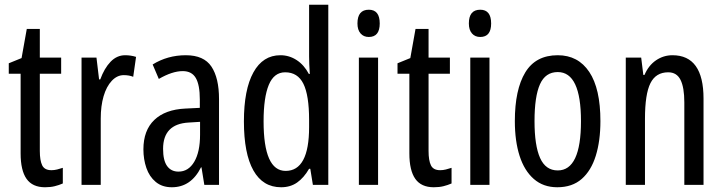

<svg xmlns="http://www.w3.org/2000/svg" viewBox="-20 -780 3051 810"><path d="M197 -62Q209 -62 221 -65Q233 -68 245 -72V-6Q229 1 211 5.5Q193 10 170 10Q117 10 92 -25.5Q67 -61 67 -133V-469H17V-513L71 -535L93 -658H148V-537H238V-469H148V-143Q148 -103 158 -82.5Q168 -62 197 -62Z M508 -547Q532 -547 554 -540L542 -456Q525 -463 502 -463Q474 -463 451.5 -439Q429 -415 417 -374Q405 -333 405 -280V0H324V-537H387L398 -445H403Q420 -492 446.5 -519.5Q473 -547 508 -547Z M764 -547Q840 -547 872 -499Q904 -451 904 -362V0H842L830 -74H828Q786 10 705 10Q664 10 637 -12.5Q610 -35 597.5 -71.5Q585 -108 585 -150Q585 -230 631 -274Q677 -318 762 -322L823 -325V-360Q823 -422 806 -451Q789 -480 751 -480Q707 -480 650 -447L624 -508Q687 -547 764 -547ZM776 -263Q668 -257 668 -152Q668 -103 685 -79.5Q702 -56 733 -56Q775 -56 799.5 -97.5Q824 -139 824 -212V-266Z M1166 10Q1089 10 1049 -61Q1009 -132 1009 -268Q1009 -402 1049 -474.5Q1089 -547 1163 -547Q1200 -547 1231.5 -526.5Q1263 -506 1283 -468H1287Q1284 -513 1284 -542V-760H1365V0H1300L1289 -68H1284Q1262 -30 1233.5 -10Q1205 10 1166 10ZM1185 -59Q1284 -59 1284 -244V-274Q1284 -378 1260 -426.5Q1236 -475 1183 -475Q1136 -475 1114 -422Q1092 -369 1092 -268Q1092 -59 1185 -59Z M1536 -739Q1582 -739 1582 -681Q1582 -624 1536 -624Q1514 -624 1501 -639Q1488 -654 1488 -681Q1488 -739 1536 -739ZM1575 -537V0H1494V-537Z M1837 -62Q1849 -62 1861 -65Q1873 -68 1885 -72V-6Q1869 1 1851 5.5Q1833 10 1810 10Q1757 10 1732 -25.5Q1707 -61 1707 -133V-469H1657V-513L1711 -535L1733 -658H1788V-537H1878V-469H1788V-143Q1788 -103 1798 -82.5Q1808 -62 1837 -62Z M2006 -739Q2052 -739 2052 -681Q2052 -624 2006 -624Q1984 -624 1971 -639Q1958 -654 1958 -681Q1958 -739 2006 -739ZM2045 -537V0H1964V-537Z M2513 -269Q2513 -186 2493.5 -123Q2474 -60 2434 -25Q2394 10 2331 10Q2272 10 2232 -25Q2192 -60 2172 -122.5Q2152 -185 2152 -269Q2152 -402 2196 -474.5Q2240 -547 2333 -547Q2419 -547 2466 -476.5Q2513 -406 2513 -269ZM2235 -269Q2235 -166 2258.5 -113.5Q2282 -61 2333 -61Q2431 -61 2431 -269Q2431 -476 2333 -476Q2281 -476 2258 -424.5Q2235 -373 2235 -269Z M2817 -547Q2948 -547 2948 -364V0H2867V-348Q2867 -411 2851 -443Q2835 -475 2799 -475Q2747 -475 2724 -429Q2701 -383 2701 -279V0H2620V-537H2685L2694 -464H2699Q2716 -504 2747.5 -525.5Q2779 -547 2817 -547Z"/></svg>

Font: Noto Sans Lao UI ExtCond
Style: Regular
Weight: 400
Width: 2
Designer: Monotype Design Team
Foundry: Monotype Imaging Inc.
Version: Version 2.000; ttfautohint (v1.8.4.7-5d5b)